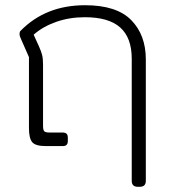

<svg xmlns="http://www.w3.org/2000/svg" viewBox="-20 -560 654 736"><path d="M485 133V-335Q485 -415 441 -454.5Q397 -494 305 -494Q246 -494 195 -476Q144 -458 109 -427L129 -383Q138 -363 141.5 -349Q145 -335 145 -312V-78Q145 -62 149.5 -57Q154 -52 170 -52H220Q230 -52 235 -47.5Q240 -43 240 -32V-19Q240 0 221 0H156Q116 0 103.5 -15Q91 -30 91 -69V-341L62 -407Q55 -421 55 -429Q55 -439 59 -442Q155 -540 306 -540Q427 -540 483 -483Q539 -426 539 -332V133Q539 156 516 156H508Q485 156 485 133Z"/></svg>

Font: Mitr ExtraLight
Style: Regular
Weight: 275
Designer: Thanarat Vachiruckul
Foundry: Cadson Demak Co.,Ltd.
Version: Version 1.001